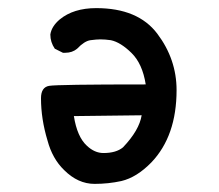

<svg xmlns="http://www.w3.org/2000/svg" viewBox="-20 -457 540 473"><path d="M213 -4Q172 -4 138 -38Q109 -66 97 -111Q81 -164 81 -215Q81 -242 101 -245.5Q121 -249 339 -249Q331 -300 304 -326.5Q277 -353 253 -358Q239 -360 227 -360Q218 -360 203 -358Q188 -356 170 -337Q158 -327 141 -327H135L115 -337Q104 -353 104 -372Q107 -392 127 -409Q161 -437 217 -437Q320 -437 367.5 -374Q415 -311 415 -235Q415 -122 353 -57Q317 -20 279 -11Q247 -4 213 -4ZM235 -80Q266 -80 283 -94Q323 -136 329 -173L162 -171Q170 -120 194 -98Q213 -80 235 -80Z"/></svg>

Font: Xiaolai Mono SC
Style: Regular
Weight: 400
Monospace: yes
Designer: LXGW / Nozomi Seto
Version: Version 3.113;September 30, 2024